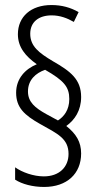

<svg xmlns="http://www.w3.org/2000/svg" viewBox="-20 -780 390 762"><path d="M44 -412C44 -353 77 -323 139 -288C209 -249 252 -230 252 -169C252 -117 215 -80 154 -80C113 -80 68 -96 40 -116V-67C68 -49 110 -38 155 -38C246 -38 302 -91 302 -171C302 -217 282 -249 243 -280C277 -304 302 -342 302 -395C302 -465 260 -497 190 -537C135 -570 100 -596 100 -646C100 -693 134 -719 185 -719C218 -719 247 -708 273 -693L292 -732C260 -750 226 -760 184 -760C103 -760 51 -714 51 -644C51 -593 81 -557 126 -525C80 -506 44 -468 44 -412ZM91 -417C91 -463 122 -490 159 -503C234 -460 255 -435 255 -387C255 -344 234 -317 210 -302L164 -327C119 -352 91 -375 91 -417Z"/></svg>

Font: Noto Sans Gujarati UI ExtraCondensed Light
Style: Regular
Weight: 300
Width: 2
Designer: Jelle Bosma - Monotype Design Team, Universal Thirst
Foundry: Monotype Imaging Inc.
Version: Version 2.106